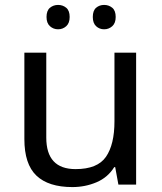

<svg xmlns="http://www.w3.org/2000/svg" viewBox="-20 -750 658 780"><path d="M533 -536V0H461L448 -71H444Q418 -29 372 -9.5Q326 10 274 10Q177 10 128 -36.5Q79 -83 79 -185V-536H168V-191Q168 -63 287 -63Q376 -63 410.5 -113Q445 -163 445 -257V-536ZM169 -681Q169 -707 183 -718.5Q197 -730 216 -730Q235 -730 249 -718.5Q263 -707 263 -681Q263 -656 249 -643.5Q235 -631 216 -631Q197 -631 183 -643.5Q169 -656 169 -681ZM357 -681Q357 -707 370.5 -718.5Q384 -730 403 -730Q422 -730 436 -718.5Q450 -707 450 -681Q450 -656 436 -643.5Q422 -631 403 -631Q384 -631 370.5 -643.5Q357 -656 357 -681Z"/></svg>

Font: Noto Sans Khudawadi
Style: Regular
Weight: 400
Designer: Monotype Design Team
Foundry: Monotype Imaging Inc.
Version: Version 2.003; ttfautohint (v1.8.4.7-5d5b)